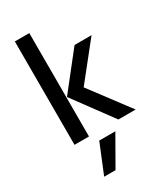

<svg xmlns="http://www.w3.org/2000/svg" viewBox="-231 -789 962 1126"><g transform="rotate(-30 250.0 -225.5)"><path d="M167 0H69V-700H167ZM284 -265 483 0H366L171 -265L362 -507H477ZM203 249H126L207 51H316Z"/></g></svg>

Font: Hind Madurai Medium
Style: Regular
Weight: 500
Designer: Jyotish Sonowal
Foundry: Indian Type Foundry
Version: Version 1.001;PS 1.0;hotconv 1.0.86;makeotf.lib2.5.63406; tt